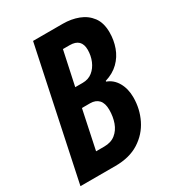

<svg xmlns="http://www.w3.org/2000/svg" viewBox="-176 -815 834 917"><g transform="rotate(-30 241.0 -357.0)"><path d="M-2.9 0 147.9 -713.9H312Q357.9 -713.9 397.2 -699Q436.5 -684.1 460.7 -651.9Q484.9 -619.6 484.9 -566.9Q484.9 -523.9 470.9 -485.1Q457 -446.3 427.7 -417.5Q398.4 -388.7 353 -375V-371.1Q388.2 -358.4 408.2 -323.5Q428.2 -288.6 428.2 -241.2Q428.2 -177.7 401.1 -122.6Q374 -67.4 321 -33.7Q268.1 0 189.9 0ZM145 -106.9H189.9Q227.5 -106.9 251.7 -126.2Q275.9 -145.5 287.4 -177.5Q298.8 -209.5 298.8 -247.1Q298.8 -283.7 282 -301.8Q265.1 -319.8 234.9 -319.8H189.9ZM211.9 -421.9H252.9Q284.7 -421.9 306.9 -439.7Q329.1 -457.5 341.1 -486.3Q353 -515.1 353 -546.9Q353 -577.6 337.2 -593.3Q321.3 -608.9 289.1 -608.9H252Z"/></g></svg>

Font: Open Sans Condensed
Style: Italic
Weight: 400
Width: 3
Italic angle: -12°
Designer: Monotype Design Team
Foundry: Monotype Imaging Inc.
Version: Version 3.000